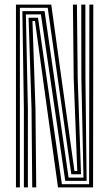

<svg xmlns="http://www.w3.org/2000/svg" viewBox="-20 -820 478 840"><path d="M49.8 0V-800H204.2L249.2 -475L305.8 -71.8H318L302.5 -477L299 -800H316.5L320 -477L334.5 -57.5H292L188.8 -785.8H67V0ZM84.5 0V-342.8L77.8 -771.2H175L280 -43H345.2L336 -477L335.5 -800H353.5L353.8 -477L359 -28.8H265.5L159 -757H93.2L102 -342.8V0ZM121 0 118 -342.8 105 -742.5H146.2L250.8 -14H369.8L371 -800H388.2L387.2 0H233.8L186 -343.8L133 -728.2H122L135.2 -342.8L138.5 0Z"/></svg>

Font: Big Shoulders Inline Display Thin SemiBold
Style: Regular
Weight: 600
Version: Version 2.002